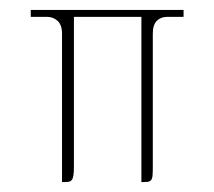

<svg xmlns="http://www.w3.org/2000/svg" viewBox="-20 -361 432 387"><path d="M42 -341H350V-327H317Q304 -327 296 -319Q288 -311 288 -293V-26Q288 -14 287.5 -7.5Q287 -1 284.5 2Q282 5 277.5 5.5Q273 6 265 6V-327H129V-26Q129 -14 128 -7.5Q127 -1 124.5 2Q122 5 117.5 5.5Q113 6 105 6Q105 -32 105 -69Q105 -106 105 -143.5Q105 -181 105 -218Q105 -255 105 -293Q105 -311 96 -319Q87 -327 75 -327H42Z"/></svg>

Font: Genos Thin
Style: Regular
Weight: 100
Designer: Robert E. Leuschke
Foundry: Robert E. Leuschke
Version: Version 1.010